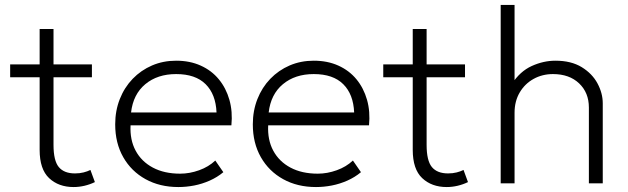

<svg xmlns="http://www.w3.org/2000/svg" viewBox="-20 -740 2533 775"><path d="M277 15Q216.5 15 178.2 -21Q140 -57 140 -135V-623H196V-480H351V-428H196V-155Q196 -91.5 217.2 -65.8Q238.5 -40 282.5 -40Q301.5 -40 317.2 -44Q333 -48 345 -54L363 -5Q343.5 4.5 321.2 9.8Q299 15 277 15ZM21 -428V-480H153V-428Z M700 15Q625 15 567.5 -16.8Q510 -48.5 477.5 -105.5Q445 -162.5 445 -238Q445 -293 463.5 -340Q482 -387 515.5 -421.8Q549 -456.5 593.8 -475.8Q638.5 -495 691 -495Q746.5 -495 790.2 -475.2Q834 -455.5 863.2 -420Q892.5 -384.5 906 -337Q919.5 -289.5 914 -234H507Q504 -175.5 527.5 -131.8Q551 -88 597 -63.5Q643 -39 707 -39Q745.5 -39 783.8 -52.8Q822 -66.5 849 -92L881.5 -45Q857 -24.5 826.5 -11Q796 2.5 763.8 8.8Q731.5 15 700 15ZM509 -286H854Q851 -359.5 810 -400.2Q769 -441 691 -441Q615.5 -441 566.5 -400.2Q517.5 -359.5 509 -286Z M1255.5 15Q1180.5 15 1123 -16.8Q1065.5 -48.5 1033 -105.5Q1000.5 -162.5 1000.5 -238Q1000.5 -293 1019 -340Q1037.5 -387 1071 -421.8Q1104.5 -456.5 1149.2 -475.8Q1194 -495 1246.5 -495Q1302 -495 1345.8 -475.2Q1389.5 -455.5 1418.8 -420Q1448 -384.5 1461.5 -337Q1475 -289.5 1469.5 -234H1062.5Q1059.5 -175.5 1083 -131.8Q1106.5 -88 1152.5 -63.5Q1198.5 -39 1262.5 -39Q1301 -39 1339.2 -52.8Q1377.5 -66.5 1404.5 -92L1437 -45Q1412.5 -24.5 1382 -11Q1351.5 2.5 1319.2 8.8Q1287 15 1255.5 15ZM1064.5 -286H1409.5Q1406.5 -359.5 1365.5 -400.2Q1324.5 -441 1246.5 -441Q1171 -441 1122 -400.2Q1073 -359.5 1064.5 -286Z M1783 15Q1722.5 15 1684.2 -21Q1646 -57 1646 -135V-623H1702V-480H1857V-428H1702V-155Q1702 -91.5 1723.2 -65.8Q1744.5 -40 1788.5 -40Q1807.5 -40 1823.2 -44Q1839 -48 1851 -54L1869 -5Q1849.5 4.5 1827.2 9.8Q1805 15 1783 15ZM1527 -428V-480H1659V-428Z M2001 0V-720H2057V-392L2046 -401Q2079 -452 2126.2 -473.5Q2173.5 -495 2222 -495Q2285.5 -495 2328 -469Q2370.5 -443 2391.8 -403.2Q2413 -363.5 2413 -323V0H2357V-306Q2357 -366 2317.5 -403.5Q2278 -441 2212 -441Q2169 -441 2133.8 -421.5Q2098.5 -402 2077.8 -366.8Q2057 -331.5 2057 -285V0Z"/></svg>

Font: Geologica Cursive Thin
Style: Regular
Weight: 250
Designer: Sindre Bremnes, Frode Helland
Foundry: Monokrom Skriftforlag AS
Version: Version 1.010;gftools[0.9.28]